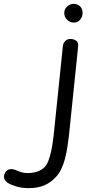

<svg xmlns="http://www.w3.org/2000/svg" viewBox="-261 -619 509 995"><path d="M-232 272Q-224 262 -214 259Q-204 256 -194.5 258Q-185 260 -180 262Q-169 268 -151.5 273Q-134 278 -120 278Q-93 278 -70 271Q-47 264 -31 248Q-18 235 -10 213.5Q-2 192 3.5 167.5Q9 143 12 120Q15 97 17 83L65 -382Q67 -397 77.5 -407Q88 -417 103 -417Q122 -417 134 -408Q146 -399 144 -379L96 86Q93 111 88.5 141Q84 171 76.5 201Q69 231 56.5 257Q44 283 26 301Q1 328 -32.5 342Q-66 356 -113 356Q-149 356 -179 346.5Q-209 337 -223 327Q-231 322 -236 313.5Q-241 305 -240.5 294.5Q-240 284 -232 272ZM122 -502Q103 -502 87.5 -516Q72 -530 72 -552Q72 -572 87 -585.5Q102 -599 121 -599Q140 -599 153.5 -586.5Q167 -574 167 -553Q167 -532 154.5 -517Q142 -502 122 -502Z"/></svg>

Font: Edu NSW ACT Foundation Medium
Style: Regular
Weight: 500
Version: Version 1.003